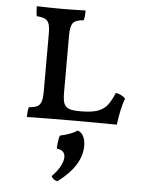

<svg xmlns="http://www.w3.org/2000/svg" viewBox="-55 -546 661 870"><g transform="rotate(5 276.0 -111.0)"><path d="M468 -142Q495 -137 512 -120Q494 -73 485 1L308 0Q164 0 76 2Q76 -29 81 -43Q105 -45 118 -51Q131 -57 136.5 -73Q142 -89 142 -121V-384Q142 -413 136.5 -428Q131 -443 118.5 -449Q106 -455 81 -457Q77 -473 77 -502Q149 -500 188 -500Q229 -500 299 -502Q299 -472 294 -457Q259 -455 246.5 -440.5Q234 -426 234 -383V-123Q234 -91 240 -74.5Q246 -58 262.5 -51.5Q279 -45 312 -45H318Q365 -45 392.5 -54.5Q420 -64 436.5 -84.5Q453 -105 468 -142ZM346 110Q346 200 239 280Q219 276 211 259Q235 235 248 211Q261 187 261 169Q261 137 224 133Q223 124 225.5 104Q228 84 232 73Q280 63 312 43Q329 50 337.5 67.5Q346 85 346 110Z"/></g></svg>

Font: Vollkorn SC
Style: Regular
Weight: 400
Designer: Friedrich Althausen
Foundry: Friedrich Althausen
Version: Version 4.015